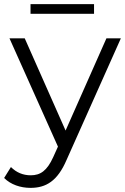

<svg xmlns="http://www.w3.org/2000/svg" viewBox="-45 -712 607 931"><path d="M411 -692H103V-645H411ZM471 -526 273 -79 75 -526H1L236 -1L213 50C183 116 151 138 104 138C66 138 34 124 8 98L-25 151C7 183 54 199 103 199C178 199 234 166 278 63L541 -526Z"/></svg>

Font: Talent
Style: Regular
Weight: 400
Designer: Mike Powis
Version: Version 1.001;hotconv 1.0.109;makeotfexe 2.5.65596